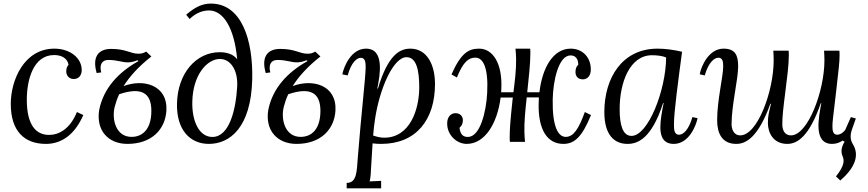

<svg xmlns="http://www.w3.org/2000/svg" viewBox="-20 -778 4759 1053"><path d="M401.9 -163.6C363.3 -68.4 301.3 -38.1 249 -38.1C178.2 -38.1 127 -90.8 127 -231C127 -336.9 161.1 -476.1 276.9 -476.1C315.9 -476.1 349.1 -460 356 -422.9C345.2 -411.1 343.3 -397 343.3 -385.3C343.3 -369.6 354.5 -343.8 385.7 -344.7C412.1 -345.2 428.2 -365.2 428.2 -394C428.2 -460 364.3 -511.2 278.3 -511.2C112.3 -511.2 39.1 -338.9 39.1 -208C39.1 -58.1 114.3 11.2 231.9 11.2C310.1 11.2 386.2 -31.2 437 -147Z M781.7 -495.1C767.6 -486.8 756.3 -483.4 739.7 -483.4C694.3 -483.4 672.4 -509.8 589.8 -509.8C516.1 -509.8 485.4 -462.4 510.3 -377.4L535.2 -380.9C523.9 -424.8 540 -449.2 574.2 -449.2C623.5 -449.2 648.4 -436 680.7 -436C695.8 -436 712.9 -439 734.4 -447.8L739.3 -442.9C629.4 -381.8 546.9 -293 523.9 -174.3C505.9 -62 574.2 11.2 678.7 11.2C813 11.2 886.2 -69.3 892.6 -170.9C900.4 -312.5 766.1 -347.2 657.7 -305.7C691.4 -359.4 740.7 -413.6 810.1 -468.3ZM701.2 -27.3C616.2 -27.3 591.3 -122.6 609.4 -193.4C615.2 -215.8 623 -238.8 633.8 -261.2C752.9 -301.3 810.1 -271 810.1 -169.9C810.1 -70.8 763.2 -27.3 701.2 -27.3Z M1020 -673.8C1054.7 -707.5 1091.8 -720.7 1126.5 -720.7C1202.1 -720.7 1264.6 -630.4 1280.8 -453.1C1260.3 -480 1225.6 -491.7 1184.6 -491.7C1056.6 -491.7 953.6 -377 950.7 -209C947.8 -64 1023.4 11.2 1125.5 11.2C1240.2 11.2 1356.9 -78.1 1363.3 -343.3C1368.2 -560.5 1304.2 -758.3 1136.7 -758.3C1087.4 -758.3 1048.3 -737.8 1001 -697.3ZM1186 -454.6C1244.6 -454.6 1285.6 -393.1 1280.8 -303.7C1273.9 -179.7 1239.3 -26.9 1144.5 -26.9C1073.7 -26.9 1032.2 -110.4 1034.7 -219.7C1037.6 -368.2 1116.2 -454.6 1186 -454.6Z M1709 -495.1C1694.8 -486.8 1683.6 -483.4 1667 -483.4C1621.6 -483.4 1599.6 -509.8 1517.1 -509.8C1443.4 -509.8 1412.6 -462.4 1437.5 -377.4L1462.4 -380.9C1451.2 -424.8 1467.3 -449.2 1501.5 -449.2C1550.8 -449.2 1575.7 -436 1607.9 -436C1623 -436 1640.1 -439 1661.6 -447.8L1666.5 -442.9C1556.6 -381.8 1474.1 -293 1451.2 -174.3C1433.1 -62 1501.5 11.2 1606 11.2C1740.2 11.2 1813.5 -69.3 1819.8 -170.9C1827.6 -312.5 1693.4 -347.2 1585 -305.7C1618.7 -359.4 1668 -413.6 1737.3 -468.3ZM1628.4 -27.3C1543.5 -27.3 1518.6 -122.6 1536.6 -193.4C1542.5 -215.8 1550.3 -238.8 1561 -261.2C1680.2 -301.3 1737.3 -271 1737.3 -169.9C1737.3 -70.8 1690.4 -27.3 1628.4 -27.3Z M2049.3 -292.5C2063.5 -363.8 2091.3 -511.2 1987.3 -511.2C1907.7 -511.2 1866.7 -417 1857.4 -370.1L1886.7 -364.3C1906.2 -435.1 1936.5 -460.9 1958.5 -460.9C1984.4 -460.9 1985.4 -434.1 1985.4 -408.2C1985.4 -356.9 1960.4 -145 1942.4 85C1936.5 163.1 1937.5 225.1 1881.3 225.1V254.9H2070.3V213.9L2007.3 216.8C2013.7 193.8 2013.7 161.1 2015.6 133.8L2023.4 8.3C2038.6 10.3 2053.7 11.2 2070.3 11.2C2263.7 11.2 2365.7 -122.6 2365.7 -317.4C2365.7 -422.4 2322.3 -511.2 2230.5 -511.2C2171.4 -511.2 2107.4 -475.6 2052.7 -292.5ZM2209.5 -464.4C2264.6 -464.4 2279.3 -390.6 2279.3 -299.3C2279.3 -177.7 2228.5 -22.9 2087.4 -22.9C2065.4 -22.9 2047.4 -27.8 2026.4 -34.7C2029.3 -69.8 2032.7 -100.1 2037.6 -129.9C2062.5 -292 2136.7 -464.4 2209.5 -464.4Z M3187.5 -163.6C3152.8 -68.4 3124.5 -27.3 3082.5 -27.3C3041 -27.3 3008.8 -84 3011.2 -231C3013.2 -336.9 3043.5 -474.1 3109.4 -474.1C3138.7 -474.1 3151.4 -452.1 3151.4 -422.9C3140.1 -412.1 3136.2 -400.4 3136.2 -382.3C3136.2 -360.8 3149.4 -342.3 3177.7 -342.8C3201.2 -343.3 3219.7 -362.3 3220.2 -394C3221.7 -460 3178.2 -511.2 3109.9 -511.2C3013.7 -511.2 2954.1 -407.2 2938.5 -272H2871.6C2879.9 -350.6 2888.7 -429.2 2888.7 -485.4C2888.7 -496.1 2888.7 -502.4 2887.7 -511.2H2807.1C2809.1 -491.2 2810.1 -472.7 2810.5 -456.5C2811.5 -394 2803.7 -335 2795.9 -272H2728.5L2729.5 -292C2735.8 -432.1 2682.1 -510.7 2608.4 -511.2C2548.8 -511.7 2507.3 -485.4 2456.1 -369.6L2485.8 -353C2520.5 -439.5 2550.3 -461.9 2587.4 -461.9C2628.4 -461.9 2659.2 -409.2 2651.9 -269C2646.5 -163.1 2612.8 -26.9 2545.9 -26.9C2520 -26.9 2504.9 -40 2500 -77.1C2512.2 -87.9 2518.1 -99.6 2518.6 -117.7C2519 -139.2 2504.9 -157.7 2476.6 -157.2C2453.1 -156.7 2434.1 -137.7 2432.6 -106C2429.2 -40 2483.4 11.2 2539.6 11.2C2639.2 11.2 2707.5 -100.6 2725.6 -243.2H2792.5L2791 -231C2777.3 -105 2775.4 -60.1 2775.4 -25.9C2775.4 -15.1 2775.4 -8.8 2776.4 0H2859.4C2857.4 -20 2856.4 -38.6 2856 -54.7C2854.5 -103.5 2860.8 -172.4 2868.7 -243.7H2935.5C2935.1 -231.9 2934.1 -220.2 2934.1 -208C2931.6 -67.9 2980.5 11.2 3069.8 11.2C3133.3 11.2 3173.8 -31.2 3221.2 -147Z M3619.6 -212.9C3609.4 -163.1 3601.6 -116.7 3601.6 -79.1C3601.6 -24.9 3621.6 11.2 3675.3 11.2C3755.4 11.2 3796.4 -83 3805.7 -129.9L3777.3 -135.7C3757.3 -64.9 3726.6 -39.1 3704.6 -39.1C3675.3 -39.1 3676.3 -71.8 3676.3 -99.1C3676.3 -164.1 3699.7 -335 3720.7 -494.1C3677.2 -504.9 3626.5 -511.2 3586.4 -511.2C3391.6 -511.2 3294.4 -350.1 3294.4 -163.1C3294.4 -37.1 3349.6 11.2 3421.4 11.2C3476.6 11.2 3553.2 -16.1 3616.7 -212.9ZM3555.7 -475.1C3586.4 -475.1 3613.3 -471.2 3633.3 -462.9C3632.3 -284.2 3534.7 -32.7 3443.4 -32.7C3394.5 -32.7 3378.4 -94.7 3378.4 -179.7C3378.4 -326.7 3434.6 -475.1 3555.7 -475.1Z M4673.8 -128.4 4646.5 -135.7 4615.7 -65.9C4601.6 -46.9 4584.5 -39.1 4572.3 -39.1C4549.3 -39.1 4545.4 -60.1 4545.4 -84C4545.4 -113.8 4547.4 -117.7 4565.4 -273.9C4580.1 -399.9 4584.5 -439.9 4584.5 -474.1C4584.5 -484.9 4584.5 -491.2 4583.5 -500H4499.5C4500.5 -482.9 4501.5 -466.8 4501.5 -446.8C4501.5 -277.8 4410.2 -35.6 4318.4 -35.6C4279.3 -35.6 4271.5 -69.8 4270.5 -92.8C4268.1 -176.8 4306.2 -373 4306.2 -474.1C4306.2 -484.9 4306.2 -491.2 4305.2 -500H4221.2C4222.2 -482.9 4223.1 -466.8 4223.1 -446.8C4223.1 -277.8 4134.3 -35.6 4040 -35.6C4001.5 -35.6 3992.2 -73.7 3992.2 -96.7C3992.2 -202.6 4028.3 -341.3 4028.3 -414.6C4028.3 -476.6 4011.2 -511.2 3948.2 -511.2C3868.2 -511.2 3826.2 -417.5 3817.4 -370.6L3845.2 -364.3C3865.2 -435.5 3897.5 -461.4 3919.4 -461.4C3943.4 -461.4 3946.3 -439.5 3946.3 -414.6C3946.3 -357.4 3913.1 -229.5 3913.1 -118.7C3913.1 -49.3 3938 11.2 4018.1 11.2C4072.8 11.2 4139.2 -26.9 4205.1 -209H4208.5C4196.3 -159.2 4191.4 -141.1 4191.4 -103C4191.4 -54.2 4217.8 11.2 4297.9 11.2C4353 11.2 4418.5 -29.8 4481.4 -211.9H4484.4C4471.2 -139.2 4437.5 11.2 4543.5 11.2C4565.4 11.2 4584.5 4.4 4600.6 -6.8L4612.3 -1C4597.7 22 4588.9 50.3 4600.6 77.6C4610.4 100.1 4613.8 127.9 4564.9 189.5L4588.4 211.9C4673.3 139.2 4692.9 69.8 4657.7 13.2C4641.1 -13.2 4643.1 -40.5 4652.3 -67.4Z"/></svg>

Font: Lora Italic
Style: Regular
Weight: 400
Italic angle: -3°
Designer: Olga Karpushina, Alexei Vanyashin
Foundry: Cyreal
Version: Version 1.011;PS 001.011;hotconv 1.0.70;makeotf.lib2.5.58329